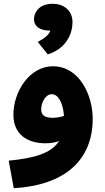

<svg xmlns="http://www.w3.org/2000/svg" viewBox="-20 -767 555 1017"><path d="M233 -479C333 -510 364 -591 364 -649C364 -715 314 -747 259 -747C188 -747 160 -702 160 -666C160 -630 187 -605 244 -605H247C239 -583 217 -564 180 -545ZM53 230C323 214 471 82 471 -138C471 -264 400 -416 260 -416C138 -416 51 -284 51 -159C51 -52 129 -8 221 -8C248 -8 272 -12 293 -20C252 45 162 71 26 84ZM198 -188C198 -222 220 -268 254 -268C291 -268 314 -218 319 -153C298 -146 277 -143 258 -143C216 -143 198 -158 198 -188Z"/></svg>

Font: Noto Sans Arabic ExtBd
Style: Regular
Weight: 800
Designer: Monotype Design Team, Nadine Chahine, Nizar Qandah and Khaled Hosny
Foundry: Monotype Imaging Inc.
Version: Version 2.012